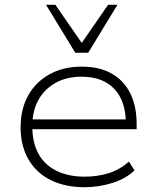

<svg xmlns="http://www.w3.org/2000/svg" viewBox="-20 -773 651 801"><path d="M332 8Q252 8 192 -21.5Q132 -51 99 -107.5Q66 -164 66 -242Q66 -318 97.5 -374.5Q129 -431 186.5 -463Q244 -495 321 -495Q395 -495 446 -466Q497 -437 523.5 -383.5Q550 -330 550 -256V-234H96V-275H527L505 -258Q505 -351 457 -402Q409 -453 320 -453Q258 -453 212 -427.5Q166 -402 140.5 -356.5Q115 -311 115 -249V-243Q115 -177 141 -130.5Q167 -84 216.5 -60Q266 -36 333 -36Q386 -36 432 -50Q478 -64 518 -99L541 -62Q506 -28 449.5 -10Q393 8 332 8ZM294 -553 172 -753H211L321 -594L431 -753H470L348 -553Z"/></svg>

Font: Nunito Sans 10pt SemiExpanded ExtraLight
Style: Regular
Weight: 250
Width: 6
Designer: Vernon Adams
Foundry: Vernon Adams
Version: Version 3.101;gftools[0.9.27]